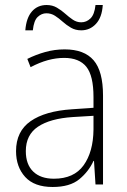

<svg xmlns="http://www.w3.org/2000/svg" viewBox="-20 -736 508 766"><path d="M238 -539Q316 -539 353.5 -495.5Q391 -452 391 -355V0H361L355 -94H353Q334 -52 296.5 -21Q259 10 190 10Q117 10 80.5 -30Q44 -70 44 -133Q44 -212 102 -252.5Q160 -293 267 -300L353 -306V-349Q353 -434 324.5 -469.5Q296 -505 236 -505Q204 -505 171 -496Q138 -487 102 -468L89 -501Q123 -518 160.5 -528.5Q198 -539 238 -539ZM270 -269Q180 -263 131.5 -230.5Q83 -198 83 -133Q83 -80 112.5 -51.5Q142 -23 195 -23Q275 -23 313.5 -76.5Q352 -130 353 -219V-274ZM81 -615Q85 -665 107.5 -690.5Q130 -716 166 -716Q189 -716 207 -705.5Q225 -695 240 -681.5Q255 -668 270.5 -657.5Q286 -647 304 -647Q325 -647 341 -662.5Q357 -678 361 -716H390Q387 -667 363 -641Q339 -615 304 -615Q281 -615 263 -625.5Q245 -636 230 -649.5Q215 -663 199.5 -673Q184 -683 165 -683Q146 -683 130.5 -668.5Q115 -654 111 -615Z"/></svg>

Font: Noto Sans Armenian SemiCondensed ExtraLight
Style: Regular
Weight: 200
Width: 4
Designer: Monotype Design Team
Foundry: Monotype Imaging Inc.
Version: Version 2.008; ttfautohint (v1.8.4.7-5d5b)